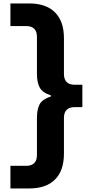

<svg xmlns="http://www.w3.org/2000/svg" viewBox="-20 -872 520 1105"><path d="M40 -852.2H148Q245.2 -852.2 296.6 -800.8Q348 -749.4 348 -652.6V-446.6Q348 -384.2 410.4 -384.2H454V-255.4H410.4Q348 -255.4 348 -193V13Q348 109.8 296.6 161.2Q245.2 212.6 148 212.6H40V82.4H130.2Q192.6 82.4 192.6 20V-192.2Q192.6 -244.4 208.6 -272.9Q224.6 -301.4 272.6 -316.6V-323Q224.6 -338.8 208.6 -368Q192.6 -397.2 192.6 -447.4V-659.6Q192.6 -722 130.2 -722H40Z"/></svg>

Font: Be Vietnam Pro Variable Thin
Style: Regular
Weight: 100
Designer: Lam Bao, Tony Le, Vietanh Nguyen
Foundry: Yellow Type Foundry
Version: Version 1.002